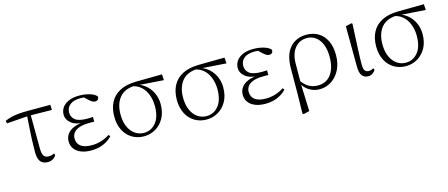

<svg xmlns="http://www.w3.org/2000/svg" viewBox="-47 -1076 4278 1832"><g transform="rotate(-15 2092.0 -159.5)"><path d="M23 -444 17 -470Q49 -485 83 -493Q117 -501 158 -504.5Q199 -508 252 -508H468L470 -457L242 -460ZM305 14Q259 14 234.5 -14.5Q210 -43 210 -111Q210 -170 212.5 -232.5Q215 -295 219.5 -358Q224 -421 228 -481H262L264 -125Q266 -71 282 -54Q298 -37 326 -37Q343 -37 356.5 -40.5Q370 -44 382 -51L389 -33Q376 -11 355 1.5Q334 14 305 14Z M734 14Q677 14 634.5 -3Q592 -20 569 -51.5Q546 -83 546 -125Q546 -164 567.5 -195.5Q589 -227 635 -246.5Q681 -266 754 -267V-259Q656 -262 611 -298Q566 -334 566 -385Q566 -422 587 -453Q608 -484 650.5 -503Q693 -522 757 -522Q790 -522 822 -516.5Q854 -511 881.5 -499.5Q909 -488 926 -469Q929 -450 918.5 -439Q908 -428 893 -428Q878 -428 867 -433.5Q856 -439 839 -453L784 -504L838 -502L842 -485Q817 -490 800 -492.5Q783 -495 763 -495Q693 -495 657.5 -466Q622 -437 622 -390Q622 -344 657 -316.5Q692 -289 777 -289Q788 -289 800.5 -289.5Q813 -290 831 -291V-244Q813 -245 804.5 -245Q796 -245 788 -245Q719 -245 680 -230Q641 -215 624.5 -191Q608 -167 608 -138Q608 -87 644.5 -60Q681 -33 753 -33Q800 -33 845.5 -47Q891 -61 930 -87L943 -70Q909 -33 856 -9.5Q803 14 734 14Z M1256 14Q1191 14 1139 -17Q1087 -48 1057.5 -105.5Q1028 -163 1028 -241Q1028 -322 1059.5 -382Q1091 -442 1155.5 -475.5Q1220 -509 1317 -510L1572 -513L1576 -455L1318 -473L1305 -476Q1196 -475 1143.5 -413Q1091 -351 1091 -245Q1091 -174 1114 -123Q1137 -72 1176 -45Q1215 -18 1264 -18Q1335 -18 1382 -75Q1429 -132 1429 -239Q1429 -284 1418 -324.5Q1407 -365 1386 -397.5Q1365 -430 1333.5 -451Q1302 -472 1260 -478L1270 -487Q1319 -484 1359 -463Q1399 -442 1427.5 -408.5Q1456 -375 1471.5 -332.5Q1487 -290 1487 -243Q1487 -161 1454.5 -103.5Q1422 -46 1369.5 -16Q1317 14 1256 14Z M1874 14Q1809 14 1757 -17Q1705 -48 1675.5 -105.5Q1646 -163 1646 -241Q1646 -322 1677.5 -382Q1709 -442 1773.5 -475.5Q1838 -509 1935 -510L2190 -513L2194 -455L1936 -473L1923 -476Q1814 -475 1761.5 -413Q1709 -351 1709 -245Q1709 -174 1732 -123Q1755 -72 1794 -45Q1833 -18 1882 -18Q1953 -18 2000 -75Q2047 -132 2047 -239Q2047 -284 2036 -324.5Q2025 -365 2004 -397.5Q1983 -430 1951.5 -451Q1920 -472 1878 -478L1888 -487Q1937 -484 1977 -463Q2017 -442 2045.5 -408.5Q2074 -375 2089.5 -332.5Q2105 -290 2105 -243Q2105 -161 2072.5 -103.5Q2040 -46 1987.5 -16Q1935 14 1874 14Z M2454 14Q2397 14 2354.5 -3Q2312 -20 2289 -51.5Q2266 -83 2266 -125Q2266 -164 2287.5 -195.5Q2309 -227 2355 -246.5Q2401 -266 2474 -267V-259Q2376 -262 2331 -298Q2286 -334 2286 -385Q2286 -422 2307 -453Q2328 -484 2370.5 -503Q2413 -522 2477 -522Q2510 -522 2542 -516.5Q2574 -511 2601.5 -499.5Q2629 -488 2646 -469Q2649 -450 2638.5 -439Q2628 -428 2613 -428Q2598 -428 2587 -433.5Q2576 -439 2559 -453L2504 -504L2558 -502L2562 -485Q2537 -490 2520 -492.5Q2503 -495 2483 -495Q2413 -495 2377.5 -466Q2342 -437 2342 -390Q2342 -344 2377 -316.5Q2412 -289 2497 -289Q2508 -289 2520.5 -289.5Q2533 -290 2551 -291V-244Q2533 -245 2524.5 -245Q2516 -245 2508 -245Q2439 -245 2400 -230Q2361 -215 2344.5 -191Q2328 -167 2328 -138Q2328 -87 2364.5 -60Q2401 -33 2473 -33Q2520 -33 2565.5 -47Q2611 -61 2650 -87L2663 -70Q2629 -33 2576 -9.5Q2523 14 2454 14Z M2770 196 2774 5 2775 -246Q2775 -383 2836 -452.5Q2897 -522 3000 -522Q3066 -522 3116.5 -492Q3167 -462 3195.5 -404Q3224 -346 3224 -262Q3224 -178 3192 -116Q3160 -54 3107 -20Q3054 14 2991 14Q2934 14 2886.5 -16Q2839 -46 2813 -103H2810L2823 -119Q2852 -74 2892 -49.5Q2932 -25 2984 -25Q3040 -25 3079.5 -53.5Q3119 -82 3140 -135Q3161 -188 3161 -261Q3161 -335 3139.5 -386Q3118 -437 3081 -463.5Q3044 -490 2997 -490Q2922 -490 2877 -434.5Q2832 -379 2831 -281L2830 -97L2829 -89L2839 189L2781 203Z M3470 14Q3432 14 3410 -13Q3388 -40 3388 -109L3386 -502L3444 -516L3453 -510Q3449 -424 3446 -362.5Q3443 -301 3441 -256.5Q3439 -212 3438 -178Q3437 -144 3437 -114Q3437 -65 3450.5 -49Q3464 -33 3488 -33Q3503 -33 3514 -37.5Q3525 -42 3535 -47L3543 -30Q3534 -14 3515 0Q3496 14 3470 14Z M3843 14Q3778 14 3726 -17Q3674 -48 3644.5 -105.5Q3615 -163 3615 -241Q3615 -322 3646.5 -382Q3678 -442 3742.5 -475.5Q3807 -509 3904 -510L4159 -513L4163 -455L3905 -473L3892 -476Q3783 -475 3730.5 -413Q3678 -351 3678 -245Q3678 -174 3701 -123Q3724 -72 3763 -45Q3802 -18 3851 -18Q3922 -18 3969 -75Q4016 -132 4016 -239Q4016 -284 4005 -324.5Q3994 -365 3973 -397.5Q3952 -430 3920.5 -451Q3889 -472 3847 -478L3857 -487Q3906 -484 3946 -463Q3986 -442 4014.5 -408.5Q4043 -375 4058.5 -332.5Q4074 -290 4074 -243Q4074 -161 4041.5 -103.5Q4009 -46 3956.5 -16Q3904 14 3843 14Z"/></g></svg>

Font: Noto Serif HK ExtraLight
Style: Regular
Weight: 200
Designer: Ryoko NISHIZUKA 西塚涼子 (kana & ideographs); Frank Grießhammer (Latin, Greek & Cyrillic); Wenlong ZHANG 张文龙 (bopomofo); San
Foundry: Adobe
Version: Version 2.002-H1;hotconv 1.1.0;makeotfexe 2.6.0